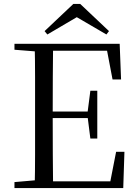

<svg xmlns="http://www.w3.org/2000/svg" viewBox="-20 -949 692 969"><path d="M385 -929 530 -792 517 -775 339 -879H396L219 -775L205 -792L350 -929ZM53 0V-30L191 -42H202V0ZM155 0Q157 -84 157 -168Q157 -252 157 -337V-391Q157 -476 157 -560.5Q157 -645 155 -728H248Q247 -645 246.5 -559.5Q246 -474 246 -380V-358Q246 -257 246.5 -170.5Q247 -84 248 0ZM202 0V-34H577L532 -9L566 -183H608L602 0ZM202 -353V-386H443V-353ZM436 -250 422 -361V-382L436 -491H471V-250ZM53 -698V-728H202V-687H191ZM548 -548 515 -721 559 -693H202V-728H584L591 -548Z"/></svg>

Font: Noto Serif KR ExtraLight
Style: Regular
Weight: 400
Version: Version 2.002-H1;hotconv 1.1.0;makeotfexe 2.6.0